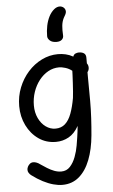

<svg xmlns="http://www.w3.org/2000/svg" viewBox="-70 -894 715 1217"><g transform="rotate(-5 288.0 -285.0)"><path d="M47 -242Q47 -304 69 -359.5Q91 -415 129 -457.5Q167 -500 216.5 -524.5Q266 -549 320 -549Q345 -549 369 -543.5Q393 -538 416 -525Q421 -539 432 -543.5Q443 -548 453 -548Q473 -548 485.5 -539.5Q498 -531 498 -511V-475Q503 -468 505 -461.5Q507 -455 507 -447Q507 -431 497 -419V-392Q497 -354 497.5 -315.5Q498 -277 498 -236Q498 -182 495 -127Q492 -72 487 -18Q479 70 453 137Q427 204 383 241.5Q339 279 277 279Q250 279 219 270.5Q188 262 154 244.5Q120 227 84 200Q75 193 69.5 184Q64 175 64 165Q64 155 69 145Q74 135 83 127.5Q92 120 105 120Q115 120 126.5 124.5Q138 129 148 137Q167 150 188.5 163.5Q210 177 232.5 185.5Q255 194 277 194Q311 194 333 170Q355 146 368.5 110Q382 74 388 38Q393 8 396 -11.5Q399 -31 401 -47.5Q403 -64 405 -85Q379 -38 341.5 -17Q304 4 260 4Q198 4 150 -29.5Q102 -63 74.5 -119Q47 -175 47 -242ZM264 -80Q301 -80 325.5 -102Q350 -124 365.5 -165.5Q381 -207 391 -264Q393 -279 395 -305Q397 -331 398.5 -359Q400 -387 401 -408.5Q402 -430 402 -436Q383 -451 360 -458Q337 -465 320 -465Q283 -465 250.5 -447Q218 -429 193 -397Q168 -365 154 -324Q140 -283 140 -238Q140 -193 157 -157Q174 -121 202.5 -100.5Q231 -80 264 -80ZM363 -667Q365 -650 353.5 -638.5Q342 -627 319 -627Q291 -627 276.5 -640Q262 -653 262 -668Q262 -702 268.5 -734Q275 -766 288.5 -792.5Q302 -819 323 -836Q332 -843 340.5 -846Q349 -849 356 -849Q372 -849 383 -839Q394 -829 394 -813Q394 -805 388.5 -794.5Q383 -784 377 -774Q366 -752 363.5 -725.5Q361 -699 363 -667Z"/></g></svg>

Font: Playpen Sans Deva
Style: Regular
Weight: 400
Designer: Pooja Saxena, Gunjan Panchal, Laura Meseguer, Veronika Burian, José Scaglione
Foundry: TypeTogether
Version: Version 2.000